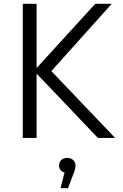

<svg xmlns="http://www.w3.org/2000/svg" viewBox="-20 -720 640 1002"><path d="M99 0H171V-336L491 0H581L248 -349L563 -700H477L171 -365V-700H99ZM296 262H335L363 188C371 170 374 156 374 143C374 122 357 104 331 104C305 104 288 121 288 143C288 162 299 176 317 180Z"/></svg>

Font: Chess Sans
Style: Regular
Weight: 400
Designer: Wolf Bōese
Foundry: Wolf Bōese
Version: Version 7.223;Glyphs 3.3 (3306)